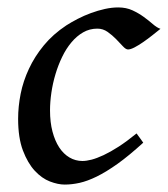

<svg xmlns="http://www.w3.org/2000/svg" viewBox="-20 -477 452 517"><path d="M412.1 -399.4Q401.9 -391.1 389.4 -381.3Q377 -371.6 365 -363.3Q353 -355 342.3 -349.4Q331.5 -343.8 324.7 -343.8Q318.8 -343.8 310.8 -352.5Q302.7 -361.3 292.5 -371.8Q282.2 -382.3 269.8 -391.1Q257.3 -399.9 242.2 -399.9Q221.2 -399.9 203.9 -389.9Q186.5 -379.9 172.4 -363Q158.2 -346.2 147.5 -324Q136.7 -301.8 129.4 -277.3Q122.1 -252.9 118.4 -227.8Q114.7 -202.6 114.7 -179.7Q114.7 -147.9 121.3 -122.8Q127.9 -97.7 139.4 -80.1Q150.9 -62.5 167 -53Q183.1 -43.5 202.1 -43.5Q212.4 -43.5 226.6 -47.1Q240.7 -50.8 259 -59.3Q277.3 -67.9 299.3 -82Q321.3 -96.2 347.7 -117.7Q351.6 -112.3 357.4 -104.5Q363.3 -96.7 365.7 -92.8Q327.6 -58.1 296.9 -36.1Q266.1 -14.2 240.7 -1.7Q215.3 10.7 194.3 15.4Q173.3 20 154.3 20Q136.2 20 114.5 11.7Q92.8 3.4 73.7 -17.1Q54.7 -37.6 41.7 -71.8Q28.8 -106 28.8 -157.2Q28.8 -189.9 35.6 -224.4Q42.5 -258.8 57.9 -291.7Q73.2 -324.7 97.9 -354.7Q122.6 -384.8 158.7 -408.7Q172.4 -417.5 189.5 -426.3Q206.5 -435.1 225.1 -441.9Q243.7 -448.7 262.5 -452.9Q281.2 -457 298.3 -457Q319.8 -457 336.7 -449.2Q353.5 -441.4 367.2 -431.4Q380.9 -421.4 391.8 -411.9Q402.8 -402.3 412.1 -399.4Z"/></svg>

Font: Gentium Book Basic
Style: Italic
Weight: 400
Italic angle: -8°
Designer: J. Victor Gaultney and Annie Olsen
Foundry: SIL International
Version: Version 1.102; 2013; Maintenance release